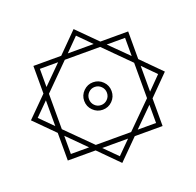

<svg xmlns="http://www.w3.org/2000/svg" viewBox="-170 -1064 1424 1396"><g transform="rotate(-20 542.0 -366.0)"><path d="M1060.1 -366.2 909.2 -213.9V0H693.8L542 151.9L391.1 0H175.8V-213.9L23.9 -366.2L175.8 -518.1V-731.9H391.1L542 -883.8L693.8 -731.9H909.2V-518.1ZM212.9 -178.2V-37.1H354ZM354 -695.8H212.9V-555.2ZM872.1 -555.2V-695.8H730ZM872.1 -37.1V-178.2L730 -37.1ZM441.9 0 542 100.1 642.1 0ZM175.8 -465.8 76.2 -366.2 175.8 -266.1ZM642.1 -731.9 542 -833 441.9 -731.9ZM872.1 -502.9 679.2 -695.8H405.8L212.9 -502.9V-229L405.8 -37.1H679.2L872.1 -229ZM1007.8 -366.2 909.2 -465.8V-266.1ZM647.9 -366.2Q647.9 -321.8 616.9 -290.8Q585.9 -259.8 542 -259.8Q499 -259.8 467.5 -290.8Q436 -321.8 436 -366.2Q436 -410.2 467.5 -441.2Q499 -472.2 542 -472.2Q585.9 -472.2 616.9 -441.2Q647.9 -410.2 647.9 -366.2ZM611.8 -366.2Q611.8 -395 591.3 -415.5Q570.8 -436 542 -436Q513.2 -436 493.2 -415.5Q473.1 -395 473.1 -366.2Q473.1 -336.9 493.2 -316.4Q513.2 -295.9 542 -295.9Q570.8 -295.9 591.3 -316.4Q611.8 -336.9 611.8 -366.2Z"/></g></svg>

Font: Droid Arabic Naskh
Style: Bold
Weight: 700
Designer: Pascal Zoghbi
Foundry: Ascender Corporation
Version: Version 1.00